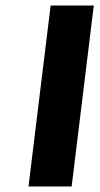

<svg xmlns="http://www.w3.org/2000/svg" viewBox="-20 -674 362 694"><path d="M239 0 319 -654H163L83 0Z"/></svg>

Font: Falling Sky
Style: ExBdObl
Weight: 400
Designer: Paul D. Hunt
Foundry: Adobe Systems Incorporated
Version: Version 1.02